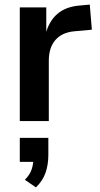

<svg xmlns="http://www.w3.org/2000/svg" viewBox="-20 -526 433 834"><path d="M66 0V-494H181V-377H178Q192 -433 228.5 -465Q265 -497 326 -502L370 -506L379 -397L302 -390Q249 -385 220.5 -352Q192 -319 192 -262V0ZM136 288 88 255Q109 234 117 211Q125 188 125 163L150 177H66V73H190V147Q190 189 178 224Q166 259 136 288Z"/></svg>

Font: Nunito Sans 10pt SemiCondensed
Style: Bold
Weight: 700
Width: 4
Designer: Vernon Adams
Foundry: Vernon Adams
Version: Version 3.101;gftools[0.9.27]